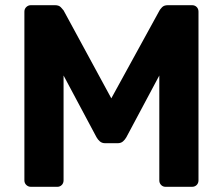

<svg xmlns="http://www.w3.org/2000/svg" viewBox="-20 -720 859 740"><path d="M99 0Q89 0 81.5 -7Q74 -14 74 -25V-675Q74 -686 81.5 -693Q89 -700 99 -700H192Q207 -700 214.5 -692Q222 -684 225 -680L409 -341L595 -680Q597 -684 604.5 -692Q612 -700 627 -700H720Q731 -700 738 -693Q745 -686 745 -675V-25Q745 -14 738 -7Q731 0 720 0H618Q608 0 601 -7Q594 -14 594 -25V-429L467 -191Q462 -182 454 -175Q446 -168 433 -168H386Q373 -168 365 -175Q357 -182 352 -191L225 -429V-25Q225 -14 218 -7Q211 0 201 0Z"/></svg>

Font: Rubik SemiBold
Style: Regular
Weight: 600
Designer: Hubert and Fischer
Foundry: Hubert and Fischer
Version: Version 2.300;gftools[0.9.30]